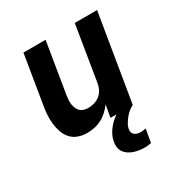

<svg xmlns="http://www.w3.org/2000/svg" viewBox="-173 -648 946 998"><g transform="rotate(-30 300.0 -148.5)"><path d="M188 8Q160 8 135 -1Q110 -10 93 -29Q76 -48 67.5 -73Q59 -98 56 -124.5Q53 -151 55 -178.5Q57 -206 62 -234L109 -520H242L192 -216Q190 -203 189 -189.5Q188 -176 190 -163Q192 -150 197 -138Q202 -126 211 -117.5Q220 -109 233 -105.5Q246 -102 259 -102Q277 -102 295 -107.5Q313 -113 328 -125Q343 -137 351.5 -154Q360 -171 363 -189L417 -520H551L465 0H331L344 -73Q330 -54 312.5 -38Q295 -22 274.5 -11.5Q254 -1 231.5 3.5Q209 8 188 8ZM409 223Q392 223 376 220.5Q360 218 345 213Q330 208 317 199.5Q304 191 295 178.5Q286 166 283.5 150Q281 134 284 117Q289 87 308 59Q327 31 353 10.5Q379 -10 409.5 -22.5Q440 -35 471 -39L465 0Q450 7 437 18Q424 29 413.5 42.5Q403 56 394.5 70.5Q386 85 384 101Q382 111 385.5 119.5Q389 128 396.5 133.5Q404 139 413 141Q422 143 432 143Q440 143 447 141.5Q454 140 462 139L448 219Q439 221 429 222Q419 223 409 223Z"/></g></svg>

Font: Iosevka SS04 XBd Ex Obl
Style: Regular
Weight: 800
Width: 7
Italic angle: -9°
Monospace: yes
Designer: Belleve Invis
Foundry: Belleve Invis
Version: Version 19.0.0; ttfautohint (v1.8.4)